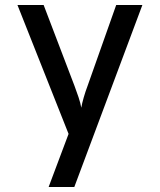

<svg xmlns="http://www.w3.org/2000/svg" viewBox="-20 -570 640 770"><path d="M175 180 255 -33 50 -550H155L279 -225Q287 -204 295 -180Q303 -156 306 -138Q309 -156 316 -180Q323 -204 331 -225L446 -550H551L278 180Z"/></svg>

Font: JetBrains Mono NL Medium
Style: Regular
Weight: 500
Monospace: yes
Designer: Philipp Nurullin, Konstantin Bulenkov
Foundry: JetBrains
Version: Version 2.305; ttfautohint (v1.8.4.7-5d5b)